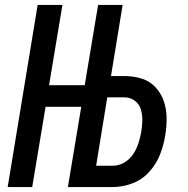

<svg xmlns="http://www.w3.org/2000/svg" viewBox="-20 -755 760 775"><path d="M11 0H110L164 -324H308L254 0H435Q474 0 513.5 -14.5Q553 -29 582 -61Q611 -93 626 -131.5Q641 -170 647 -209Q653 -244 652.5 -279.5Q652 -315 641 -347Q630 -379 607 -403.5Q584 -428 551 -438Q518 -448 483 -448H428L475 -735H376L322 -411H178L232 -735H132ZM435 -86H368L413 -362H483Q506 -362 524 -348.5Q542 -335 548.5 -313.5Q555 -292 554.5 -268.5Q554 -245 550 -222Q546 -199 538.5 -176Q531 -153 517 -132Q503 -111 481 -98.5Q459 -86 435 -86Z"/></svg>

Font: Iosevka Sparkle Medium Oblique
Style: Regular
Weight: 500
Italic angle: -9°
Designer: Belleve Invis
Foundry: Belleve Invis
Version: Version 4.5.0; ttfautohint (v1.8.3)